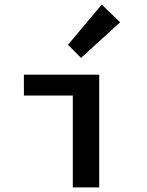

<svg xmlns="http://www.w3.org/2000/svg" viewBox="-20 -816 640 836"><path d="M297 0V-400H84V-491H412V0ZM333 -564 276 -621 423 -796 503 -719Z"/></svg>

Font: Source Code Pro Semibold
Style: Regular
Weight: 600
Monospace: yes
Designer: Paul D. Hunt, Teo Tuominen
Foundry: Adobe Systems Incorporated
Version: Version 2.030;PS 1.000;hotconv 16.6.51;makeotf.lib2.5.65220